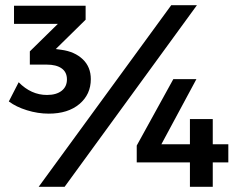

<svg xmlns="http://www.w3.org/2000/svg" viewBox="-20 -720 904 740"><path d="M330 -415Q330 -356 286 -319Q242 -282 168 -282Q126 -282 84 -295Q42 -308 14 -329L52 -403Q100 -354 161 -354Q197 -354 217.5 -370Q238 -386 238 -414Q238 -442 217.5 -456.5Q197 -471 160 -471H95V-522L203 -628H34V-698H310V-644L195 -531L217 -528Q268 -521 299 -491.5Q330 -462 330 -415ZM640 -700H739L229 0H129ZM648 -415H737L602 -164H712V-261H800V-164H860V-94H800V0H712V-94H507V-159Z"/></svg>

Font: Montserrat Medium
Style: Regular
Weight: 500
Designer: Julieta Ulanovsky
Foundry: Julieta Ulanovsky
Version: Version 6.001